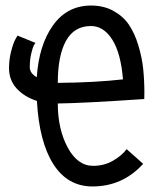

<svg xmlns="http://www.w3.org/2000/svg" viewBox="-20 -671 558 696"><path d="M309.1 -650.9H310.1Q356.4 -650.9 391.6 -631.3Q426.8 -611.8 447.5 -581.1Q468.3 -550.3 481.4 -506.8Q494.6 -463.4 499 -421.9Q503.4 -380.4 503.4 -333Q503.4 -315.9 502.9 -312Q280.8 -296.9 189.5 -295.9Q189.5 -203.1 225.3 -136.5Q261.2 -69.8 317.4 -69.8Q357.4 -69.8 389.6 -88.4Q421.9 -106.9 439 -130.4L499 -77.1Q424.3 4.9 315.4 4.9Q225.1 4.9 173.6 -75.7Q122.1 -156.2 113.8 -305.2Q69.3 -319.3 41 -349.6Q12.7 -379.9 12.7 -424.3Q12.7 -455.1 20.3 -484.6Q27.8 -514.2 35.6 -528.3L43.5 -542L108.4 -515.6Q106 -512.7 102.5 -506.6Q99.1 -500.5 93.5 -477.8Q87.9 -455.1 87.9 -427.7Q87.9 -405.3 113.3 -391.1Q121.1 -507.8 172.1 -579.1Q223.1 -650.4 309.1 -650.9ZM189.5 -370.6Q322.3 -371.6 425.8 -383.3Q418 -479 386.7 -527.8Q355.5 -576.7 309.6 -576.7Q249 -576.7 219.2 -522.9Q189.5 -469.2 189.5 -370.6Z"/></svg>

Font: Fantasque Sans Mono
Style: Regular
Weight: 400
Monospace: yes
Designer: Jany Belluz
Version: Version 1.8.0 ; ttfautohint (v1.8.2)